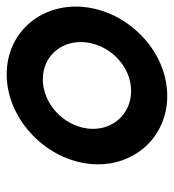

<svg xmlns="http://www.w3.org/2000/svg" viewBox="7 -519 520 574"><g transform="rotate(-90 267.0 -232.0)"><path d="M170 -232C180 -304 245 -364 317 -364C389 -364 437 -304 427 -232C417 -160 354 -100 282 -100C210 -100 160 -160 170 -232ZM65 -232C47 -102 137 8 267 8C397 8 514 -102 532 -232C550 -362 462 -472 332 -472C202 -472 83 -362 65 -232Z"/></g></svg>

Font: Hussar Tani
Style: Kurs
Weight: 700
Foundry: Cannot Into Space Fonts
Version: Version 0.92